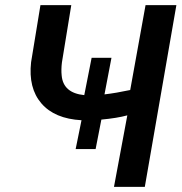

<svg xmlns="http://www.w3.org/2000/svg" viewBox="-20 -731 710 751"><path d="M258.8 -710.9 222.2 -486.8Q218.8 -458.5 221.2 -436Q227.1 -367.2 309.6 -358.9L338.4 -504.9H416L388.7 -361.8Q434.6 -367.2 489.3 -378.9L549.3 -710.9H669.9L546.4 0H425.8L478 -279.8Q438.5 -269 376.5 -263.2L354 -147.9H275.9L298.8 -260.7Q193.4 -266.6 141.8 -326.7Q90.3 -386.7 101.6 -487.8L138.2 -710.9Z"/></svg>

Font: Roboto Medium
Style: Italic
Weight: 500
Italic angle: -12°
Designer: Google
Version: Version 2.134; 2016